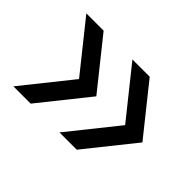

<svg xmlns="http://www.w3.org/2000/svg" viewBox="-84 -623 707 707"><g transform="rotate(45 270.0 -269.0)"><path d="M359 -79 511 -269 359 -459H269L421 -269L269 -79ZM119 -79 271 -269 119 -459H29L181 -269L29 -79Z"/></g></svg>

Font: Plus Jakarta Sans
Style: Regular
Weight: 400
Designer: Gumpita Rahayu
Foundry: Tokotype
Version: Version 2.071;gftools[0.9.30]